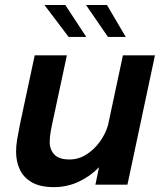

<svg xmlns="http://www.w3.org/2000/svg" viewBox="-20 -758 658 788"><path d="M201.5 10Q144.5 10 110.2 -10Q76 -30 61 -63Q46 -96 46 -135Q46 -159 50.2 -185Q54.5 -211 62.5 -250.5L122.5 -531H254.5L200.5 -279Q192.5 -243 188.2 -218.8Q184 -194.5 184 -175.5Q184 -144 203 -123.8Q222 -103.5 265.5 -103.5Q302.5 -103.5 334.8 -124Q367 -144.5 390.2 -177Q413.5 -209.5 423.5 -245L484.5 -531H616L503 0H371.5L386.5 -71.5Q350.5 -34.5 303 -12.2Q255.5 10 201.5 10ZM496 -606.5H423L333 -737.5H419ZM334 -606.5H261.5L162.5 -737.5H248Z"/></svg>

Font: Epilogue SemiBold
Style: Italic
Weight: 600
Italic angle: -12°
Designer: Tyler Finck
Foundry: Etcetera Type Co
Version: Version 2.111; ttfautohint (v1.8.3)